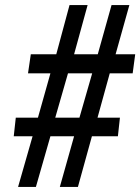

<svg xmlns="http://www.w3.org/2000/svg" viewBox="-20 -734 551 754"><path d="M51 0 108 -199H34L42 -272H129L178 -446H90L101 -521H201L253 -714H324L271 -521H364L418 -714H488L434 -521H511L501 -446H411L363 -272H451L443 -199H341L286 0H215L271 -199H178L121 0ZM197 -272H292L342 -446H247Z"/></svg>

Font: Noto Serif Tamil Condensed Black
Style: Italic
Weight: 900
Width: 3
Italic angle: -12°
Designer: Indian Type Foundry, Tom Grace, and the Monotype Design Team
Foundry: Monotype Imaging Inc.
Version: Version 2.003; ttfautohint (v1.8.4.7-5d5b)